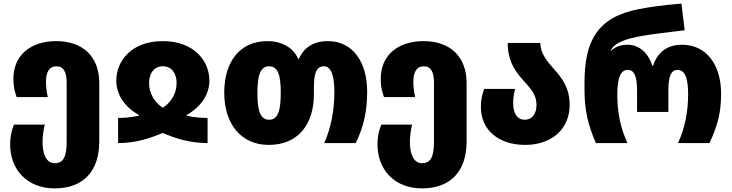

<svg xmlns="http://www.w3.org/2000/svg" viewBox="-20 -790 4041 1060"><path d="M282 250C441 250 528 154 528 -9V-332C528 -477 438 -563 290 -563C156 -563 54 -491 54 -355C54 -312 60 -288 72 -254H244C236 -289 234 -316 234 -340C234 -392 252 -424 292 -424C330 -424 348 -394 348 -334V-12C348 71 333 111 282 111C234 111 215 58 215 -7C215 -38 220 -72 227 -102H57C42 -65 36 -31 36 7C36 144 127 250 282 250Z M632 0C727 0 808 -26 878 -56C947 -26 1029 0 1126 0V-139C1094 -139 1056 -141 1010 -151V-155C1097 -204 1136 -275 1136 -345C1136 -453 1052 -563 879 -563C705 -563 622 -453 622 -345C622 -275 660 -204 747 -155V-151C698 -141 663 -139 632 -139ZM879 -195C832 -226 803 -275 803 -332C803 -382 828 -424 879 -424C930 -424 955 -382 955 -332C955 -275 926 -226 879 -195Z M1464 10C1630 10 1713 -109 1713 -269V-303C1713 -381 1724 -424 1769 -424C1812 -424 1826 -362 1826 -279C1826 -186 1808 -84 1770 0H1944C1989 -93 2007 -178 2007 -284C2007 -450 1926 -563 1790 -563C1711 -563 1658 -528 1630 -465H1626C1600 -528 1533 -563 1457 -563C1306 -563 1218 -452 1218 -278C1218 -107 1310 10 1464 10ZM1466 -129C1416 -129 1401 -181 1401 -277C1401 -375 1418 -424 1465 -424C1515 -424 1530 -375 1530 -278C1530 -180 1515 -129 1466 -129Z M2310 250C2469 250 2556 154 2556 -9V-332C2556 -477 2466 -563 2318 -563C2184 -563 2082 -491 2082 -355C2082 -312 2088 -288 2100 -254H2272C2264 -289 2262 -316 2262 -340C2262 -392 2280 -424 2320 -424C2358 -424 2376 -394 2376 -334V-12C2376 71 2361 111 2310 111C2262 111 2243 58 2243 -7C2243 -38 2248 -72 2255 -102H2085C2070 -65 2064 -31 2064 7C2064 144 2155 250 2310 250Z M2879 10C3026 10 3125 -78 3125 -211C3125 -305 3082 -360 3039 -408C3000 -452 2964 -494 2963 -553H2783C2783 -441 2836 -383 2880 -334C2913 -297 2942 -264 2942 -211C2942 -163 2919 -129 2877 -129C2834 -129 2813 -167 2813 -220C2813 -247 2817 -273 2824 -299H2653C2641 -265 2635 -241 2635 -198C2635 -69 2737 10 2879 10Z M3270 0H3444C3406 -83 3388 -169 3388 -266C3388 -363 3407 -404 3446 -404C3483 -404 3497 -366 3497 -291V-172H3670V-291C3670 -364 3683 -404 3721 -404C3768 -404 3779 -342 3779 -269C3779 -176 3762 -84 3723 0H3897C3943 -100 3961 -168 3961 -274C3961 -430 3882 -543 3745 -543C3664 -543 3610 -502 3586 -428H3581C3558 -500 3507 -543 3445 -543C3412 -543 3378 -534 3356 -511H3352C3374 -559 3450 -578 3520 -591C3571 -600 3673 -613 3760 -623L3742 -770C3638 -762 3561 -750 3509 -740C3276 -696 3207 -562 3207 -334V-290C3207 -188 3225 -102 3270 0Z"/></svg>

Font: Noto Sans Georgian SemiCondensed Black
Style: Regular
Weight: 900
Width: 4
Designer: Monotype Design Team, Akaki Razmadze
Foundry: Google LLC
Version: Version 2.005